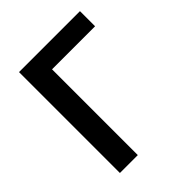

<svg xmlns="http://www.w3.org/2000/svg" viewBox="-185 -767 880 880"><g transform="rotate(-45 255.0 -327.0)"><path d="M83 0V-654H478V-556H199V0Z"/></g></svg>

Font: CV Source Sans Light
Style: Bold
Weight: 600
Designer: Paul D. Hunt
Foundry: Adobe Systems Incorporated
Version: Version 3.001